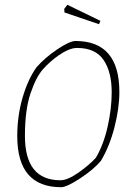

<svg xmlns="http://www.w3.org/2000/svg" viewBox="-20 -772 536 801"><path d="M52 -204Q52 -288 74 -364Q96 -440 132 -491Q168 -532 219.5 -566.5Q271 -601 295 -601Q478 -601 478 -388Q478 -321 457.5 -241Q437 -161 401 -101Q371 -65 314.5 -28Q258 9 235 9Q52 9 52 -204ZM380 -114Q412 -168 429 -243.5Q446 -319 446 -387Q446 -472 412 -522Q378 -572 301 -572Q269 -572 223 -540Q189 -516 160 -484Q131 -452 107.5 -383Q84 -314 84 -205Q84 -20 232 -20Q262 -20 307.5 -52Q353 -84 380 -114ZM249 -720 248 -735 261 -752 399 -685 393 -671Z"/></svg>

Font: Grenze Thin
Style: Italic
Weight: 250
Italic angle: -10°
Designer: Renata Polastri
Foundry: Omnibus-Type
Version: Version 1.002; ttfautohint (v1.8)